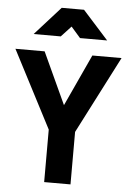

<svg xmlns="http://www.w3.org/2000/svg" viewBox="-60 -958 678 1002"><g transform="rotate(5 278.5 -457.0)"><path d="M348 -275V0H210V-275L0 -680H153L278 -409L403 -680H556ZM88 -765 222 -914H339L473 -765H331L282 -821L230 -765Z"/></g></svg>

Font: TitilliumText
Style: ExtraBold
Weight: 800
Designer: Accademia di Belle Arti di Urbino and others
Foundry: Accademia di Belle Arti di Urbino and others.
Version: Version 60.001